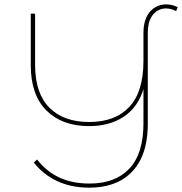

<svg xmlns="http://www.w3.org/2000/svg" viewBox="-20 -763 840 886"><path d="M392 103Q308 103 243.5 72.5Q179 42 136 -13L151 -27Q195 29 254.5 56.5Q314 84 393 84Q512 84 577 15Q642 -54 642 -194V-360L644 -358Q618 -269 552 -225Q486 -181 391 -181Q267 -181 194.5 -253Q122 -325 122 -462V-700H142V-463Q142 -333 207.5 -266.5Q273 -200 392 -200Q511 -200 576.5 -269.5Q642 -339 642 -483V-612Q642 -646 651 -671.5Q660 -697 675.5 -713Q691 -729 711 -736.5Q731 -744 754 -742.5Q777 -741 800 -730L793 -712Q758 -729 728 -722Q698 -715 680 -687Q662 -659 662 -612V-193Q662 -94 629.5 -28.5Q597 37 536.5 70Q476 103 392 103Z"/></svg>

Font: Montserrat Alternates Thin
Style: Regular
Weight: 100
Designer: Julieta Ulanovsky
Foundry: Julieta Ulanovsky
Version: Version 9.000